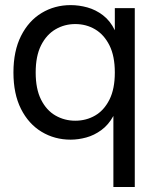

<svg xmlns="http://www.w3.org/2000/svg" viewBox="-20 -543 612 763"><path d="M430.6 200V-82.2Q411.3 -46.8 382.7 -26Q354.1 -5.1 322.5 3.4Q291 12 260.8 12Q197 12 145.2 -19.3Q93.4 -50.6 63.4 -110.2Q33.4 -169.8 33.4 -255.1Q33.4 -340.4 63.6 -400.3Q93.8 -460.3 145.5 -491.5Q197.3 -522.7 260.8 -522.7Q294 -522.7 327.2 -513.5Q360.4 -504.3 389.2 -482.4Q418 -460.5 436.3 -422.8V-510.7H515.6V200ZM279 -63.3Q322.5 -63.3 357.9 -83.8Q393.3 -104.2 414.8 -146.8Q436.3 -189.3 436.3 -254.9Q436.3 -320.5 414.8 -363.1Q393.3 -405.6 357.9 -426.5Q322.5 -447.4 279 -447.4Q236.4 -447.4 200.6 -426.5Q164.8 -405.6 143.3 -363.1Q121.8 -320.5 121.8 -254.9Q121.8 -189.3 143.3 -146.8Q164.8 -104.2 200.6 -83.8Q236.4 -63.3 279 -63.3Z"/></svg>

Font: TikTok Sans Light
Style: Regular
Weight: 300
Version: Version 4.000